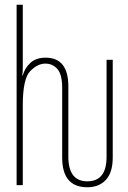

<svg xmlns="http://www.w3.org/2000/svg" viewBox="-20 -780 540 809"><path d="M455 -116V-528H429V-119Q429 -16 348 -16Q268 -16 268 -120V-416Q268 -537 172 -537Q132 -537 108 -515Q84 -493 76 -462H74Q76 -479 76 -493Q76 -507 76 -530V-760H50V0H76V-336Q76 -448 107 -480Q138 -512 171 -512Q202 -512 222 -489Q242 -466 242 -410V-116Q242 9 348 9Q397 9 426 -22Q455 -53 455 -116Z"/></svg>

Font: Noto Sans Mono UI Condensed Thin
Style: Regular
Weight: 250
Width: 3
Designer: Monotype Design team
Foundry: Monotype Imaging Inc.
Version: 1.000